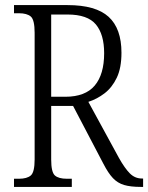

<svg xmlns="http://www.w3.org/2000/svg" viewBox="-20 -734 582 754"><path d="M35 0V-32H54Q86 -32 101 -45Q116 -58 116 -108V-605Q116 -656 101 -669Q86 -682 54 -682H35V-714H245Q356 -714 406.5 -668Q457 -622 457 -527Q457 -467 438.5 -428.5Q420 -390 390.5 -367.5Q361 -345 327 -334L447 -114Q470 -73 490 -53Q510 -33 537 -33H542V0H533Q493 0 467.5 -7.5Q442 -15 423.5 -34.5Q405 -54 386 -91L267 -318H181V-108Q181 -58 195.5 -45Q210 -32 243 -32H262V0ZM236 -354Q315 -354 352 -398Q389 -442 389 -525Q389 -599 356.5 -638Q324 -677 245 -677H181V-354Z"/></svg>

Font: Noto Serif Bengali Condensed Light
Style: Regular
Weight: 300
Width: 3
Designer: Juan Bruce, Universal Thirst, Indian Type Foundry and the Monotype Design Team.
Foundry: Monotype Imaging Inc.
Version: Version 2.003; ttfautohint (v1.8.4.7-5d5b)